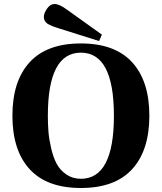

<svg xmlns="http://www.w3.org/2000/svg" viewBox="-20 -924 808 959"><path d="M199 -840Q199 -858 215 -881Q231 -904 253 -904Q277 -904 317 -874L489 -751L475 -719L272 -783Q230 -796 214.5 -807.5Q199 -819 199 -840ZM128 -79Q42 -173 42 -346Q42 -519 128 -613Q214 -707 384 -707Q554 -707 640 -613Q726 -519 726 -346Q726 -173 640 -79Q554 15 384 15Q214 15 128 -79ZM219 -346Q219 -304 222 -266.5Q225 -229 235.5 -183.5Q246 -138 263 -106Q280 -74 311.5 -52.5Q343 -31 384 -31Q549 -31 549 -346Q549 -661 384 -661Q219 -661 219 -346Z"/></svg>

Font: Heuristica
Style: Bold
Weight: 700
Version: Version 1.0.2